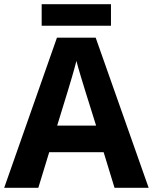

<svg xmlns="http://www.w3.org/2000/svg" viewBox="-20 -897 730 917"><path d="M510 -877H179V-774H510ZM527 0H690L437 -717H252L0 0H163L215 -170H475ZM387 -463 439 -297H253L304 -463C311 -485 335 -566 345 -606C355 -566 377 -496 387 -463Z"/></svg>

Font: Noto Sans Arabic UI
Style: Bold
Weight: 700
Designer: Monotype Design Team, Nadine Chahine and Nizar Qandah
Foundry: Monotype Imaging Inc.
Version: Version 2.010